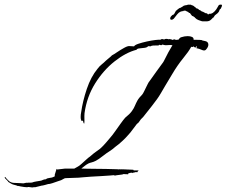

<svg xmlns="http://www.w3.org/2000/svg" viewBox="-170 -756 997 845"><path d="M-28 69 -44 67H-46Q-50 69 -64 67Q-78 65 -82 64L-89 62V63Q-91 63 -93.5 62Q-96 61 -98 60Q-105 58 -111 56.5Q-117 55 -123 51L-133 45Q-135 41 -142 34.5Q-149 28 -150 25L-146 23L-144 27Q-140 31 -136.5 35Q-133 39 -129 42Q-119 49 -106 49Q-93 49 -81 50Q-77 50 -74 50.5Q-71 51 -67 51L-53 48L-51 49Q-50 48 -46 48Q-41 48 -37 48Q-33 48 -33 47L-31 48Q-21 44 -10 42.5Q1 41 11 39Q16 37 21 35Q26 33 32 33Q37 28 48.5 27Q60 26 67 22L71 20V13L79 -13Q80 -12 80.5 -11Q81 -10 82 -10Q84 -10 99 -12Q114 -14 116 -14H157L173 -23Q179 -26 189.5 -35.5Q200 -45 210.5 -54.5Q221 -64 226 -67Q243 -82 252 -88Q261 -94 268 -99.5Q275 -105 285.5 -116Q296 -127 315 -150Q324 -160 336 -177Q348 -194 360.5 -211.5Q373 -229 381 -238Q401 -254 410 -266.5Q419 -279 423.5 -290Q428 -301 434.5 -313Q441 -325 456 -340Q459 -343 465.5 -356.5Q472 -370 478.5 -383Q485 -396 486 -396Q488 -399 497.5 -412Q507 -425 518.5 -441.5Q530 -458 540 -471Q550 -484 551 -487L571 -526L589 -557Q585 -557 584.5 -557.5Q584 -558 580 -558Q572 -558 569.5 -557.5Q567 -557 559 -557Q555 -557 552 -558Q549 -559 545 -560Q542 -557 539 -557Q537 -557 534.5 -558Q532 -559 530 -559L528 -556H519Q512 -556 503.5 -555.5Q495 -555 494 -552Q491 -553 488 -552.5Q485 -552 482 -553Q478 -547 466 -545.5Q454 -544 443.5 -543Q433 -542 431 -537Q384 -525 334.5 -486Q285 -447 248.5 -388.5Q212 -330 202 -258Q201 -246 201.5 -233Q202 -220 201 -214Q201 -212 200 -212Q197 -214 196.5 -219.5Q196 -225 193 -225L190 -223Q185 -228 185 -241Q185 -246 185.5 -251.5Q186 -257 187 -261Q194 -311 212 -364.5Q230 -418 259 -453Q267 -464 277 -472Q287 -480 296 -489Q297 -490 303 -495Q309 -500 315.5 -505.5Q322 -511 322 -512Q330 -516 345.5 -526.5Q361 -537 377.5 -546Q394 -555 402 -553L420 -552Q423 -558 439.5 -563.5Q456 -569 476.5 -573.5Q497 -578 514 -580Q531 -582 537 -581V-582Q539 -584 544 -584Q548 -584 552 -582Q557 -585 561 -585Q564 -585 567 -584.5Q570 -584 573 -583Q574 -584 577 -584Q580 -584 584 -582.5Q588 -581 591 -580Q594 -583 596 -583Q598 -583 600.5 -582Q603 -581 605 -580Q606 -581 609 -581H615Q621 -590 627 -592Q642 -597 656 -597Q667 -597 675 -593.5Q683 -590 682 -581Q695 -581 708 -580.5Q721 -580 720 -578Q721 -578 734 -575Q747 -572 747 -559Q747 -549 736 -537Q730 -531 718 -536.5Q706 -542 694 -544L697 -551L693 -552L691 -546Q689 -548 686 -548L681 -552L678 -549L671 -550V-549Q661 -530 636 -499.5Q611 -469 588 -430Q568 -397 556.5 -377.5Q545 -358 537.5 -345Q530 -332 521 -319.5Q512 -307 498 -289Q484 -271 460 -241L450 -231L440 -217L432 -210L404 -173L388 -155Q384 -150 368 -135Q352 -120 339 -111Q323 -97 311.5 -90Q300 -83 286 -72Q263 -54 252 -48.5Q241 -43 234 -41.5Q227 -40 219 -36.5Q211 -33 194 -19L188 -14H195Q196 -14 211.5 -13.5Q227 -13 249.5 -13Q272 -13 295 -12.5Q318 -12 333.5 -11.5Q349 -11 350 -11Q352 -11 353 -10Q353 -11 354 -11Q355 -11 363 -11Q371 -11 380 -10.5Q389 -10 390 -10Q396 -10 403.5 -9.5Q411 -9 416 -9Q417 -9 417.5 -7.5Q418 -6 419 -6H440Q439 -5 436 -1Q433 3 433 3Q432 3 431.5 2Q431 1 429 1Q428 1 423.5 2.5Q419 4 415 4Q414 5 414 6Q413 6 412.5 5Q412 4 410 4Q404 4 395 7Q395 7 394.5 8Q394 9 394 11Q389 11 381.5 10.5Q374 10 374 10L368 12Q368 12 360.5 13Q353 14 345 15Q337 16 336 17Q335 17 334 16Q333 15 331 15H330Q329 15 313.5 16.5Q298 18 275.5 19Q253 20 230.5 21.5Q208 23 192.5 24.5Q177 26 176 26L119 28Q117 29 114 29L99 37L84 42L61 50Q57 51 52 52.5Q47 54 42 54Q39 55 28 58Q17 61 13 61L-15 68Q-18 68 -21.5 68Q-25 68 -28 69ZM362 -9H365Q366 -9 361.5 -9.5Q357 -10 355 -10Q357 -10 359 -9.5Q361 -9 362 -9ZM738 -662Q736 -662 727.5 -662Q719 -662 717 -663Q712 -665 704 -667.5Q696 -670 688 -678Q688 -680 685 -681Q682 -682 683 -683L676 -686Q672 -686 674.5 -691Q677 -696 673 -689L670 -692Q669 -693 669.5 -693.5Q670 -694 670 -694L667 -697V-696Q666 -696 666.5 -697.5Q667 -699 663 -699L659 -702Q659 -702 658 -703V-704H657V-705L656 -703Q656 -705 654 -705L648 -708Q648 -708 647.5 -708.5Q647 -709 646 -709H643Q642 -709 639.5 -709Q637 -709 637 -707Q637 -706 635 -708Q634 -706 629.5 -706Q625 -706 624 -704Q616 -701 609.5 -692.5Q603 -684 595 -674Q590 -669 585 -669Q579 -669 579 -675Q579 -679 582 -683Q587 -690 594 -692Q595 -692 598 -697Q601 -702 604 -708Q606 -710 613.5 -716Q621 -722 623 -721L635 -728Q637 -731 644.5 -732.5Q652 -734 654 -734Q654 -735 658 -735.5Q662 -736 662 -735Q664 -736 667 -735.5Q670 -735 671 -735L673 -733Q675 -735 675 -732L677 -733Q678 -733 678 -731V-732Q680 -730 681 -730V-731Q687 -725 690 -724Q690 -724 691 -723Q692 -722 691 -721Q692 -721 692 -721.5Q692 -722 692 -722Q693 -719 696 -719Q699 -719 704 -715Q706 -714 706 -711L707 -712Q708 -712 707 -712.5Q706 -713 707 -713Q710 -712 713 -709.5Q716 -707 719 -705H720Q723 -705 725.5 -703Q728 -701 729 -701L735 -698Q736 -698 736.5 -697.5Q737 -697 737 -697L739 -698Q740 -698 739.5 -697.5Q739 -697 740 -697V-698Q741 -698 743 -695Q745 -692 746 -693Q748 -693 748 -693Q750 -696 754 -695.5Q758 -695 759 -696Q767 -698 775 -706.5Q783 -715 788 -725Q790 -728 792 -732Q794 -736 798 -735Q800 -736 802 -736Q807 -736 807 -731Q807 -728 801 -717Q797 -716 795.5 -710.5Q794 -705 792 -703Q790 -699 779 -691Q776 -690 772.5 -683.5Q769 -677 767 -678Q764 -674 757 -668Q750 -662 738 -662Z"/></svg>

Font: Cherish
Style: Regular
Weight: 400
Designer: Robert E. Leuschke
Foundry: Robert E. Leuschke
Version: Version 1.005